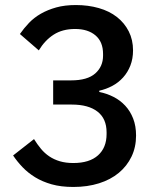

<svg xmlns="http://www.w3.org/2000/svg" viewBox="-20 -730 640 762"><path d="M262 -411Q327 -411 358 -438.5Q389 -466 389 -509V-516Q389 -564 359 -589.5Q329 -615 278 -615Q228 -615 193 -592.5Q158 -570 134 -530L59 -595Q75 -618 95 -639Q115 -660 142 -675.5Q169 -691 203 -700.5Q237 -710 281 -710Q330 -710 372 -698Q414 -686 444 -662.5Q474 -639 491 -605.5Q508 -572 508 -530Q508 -497 497.5 -470Q487 -443 468.5 -422.5Q450 -402 425.5 -389Q401 -376 374 -370V-365Q404 -359 430.5 -345.5Q457 -332 477 -310.5Q497 -289 508.5 -259.5Q520 -230 520 -192Q520 -146 502 -108.5Q484 -71 451.5 -44Q419 -17 373 -2.5Q327 12 271 12Q222 12 185 1.5Q148 -9 119.5 -26.5Q91 -44 69.5 -66.5Q48 -89 32 -113L115 -178Q128 -157 142.5 -139.5Q157 -122 175.5 -109.5Q194 -97 217.5 -90Q241 -83 271 -83Q335 -83 369 -113.5Q403 -144 403 -198V-205Q403 -259 367 -287Q331 -315 265 -315H191V-411Z"/></svg>

Font: IBM Plex Sans Hebrew Medium
Style: Regular
Weight: 500
Designer: Mike Abbink, Paul van der Laan, Pieter van Rosmalen, Yanek Iontef
Foundry: Bold Monday
Version: Version 1.2